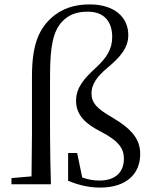

<svg xmlns="http://www.w3.org/2000/svg" viewBox="-20 -836 691 871"><path d="M122 0H211C209 -76 207 -153 207 -229V-493C207 -633 223 -694 260 -736C291 -770 329 -783 378 -783C457 -783 489 -733 489 -668C489 -612 463 -573 413 -527C363 -481 325 -439 325 -379C325 -311 372 -272 439 -238C521 -195 542 -161 542 -116C542 -58 507 -17 431 -17C402 -17 378 -22 353 -31L330 -142H289V-16C337 4 384 15 434 15C552 15 616 -46 616 -137C616 -200 584 -248 486 -305C421 -343 395 -368 395 -413C395 -453 420 -489 468 -529C527 -578 562 -620 562 -677C562 -758 499 -816 387 -816C321 -816 260 -799 210 -752C153 -698 125 -627 125 -488V-229L123 -36L32 -28V0Z"/></svg>

Font: Harano Aji Mincho KR
Style: Regular
Weight: 400
Foundry: Masamichi Hosoda
Version: HaranoAjiMinchoKR-Regular version 20230610;ttx 4.39.4